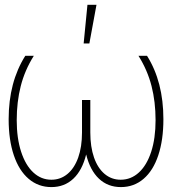

<svg xmlns="http://www.w3.org/2000/svg" viewBox="-20 -760 709 790"><path d="M48.8 -265.6Q48.8 -191.4 66.9 -135.7Q85 -80.1 117.2 -50.3Q149.4 -20.5 191.4 -20.5Q229 -20.5 257.6 -44.2Q286.1 -67.9 301.8 -111.8Q317.4 -155.8 317.4 -214.8V-348.6H351.6V-214.8Q351.6 -155.8 366.9 -111.8Q382.3 -67.9 410.6 -44.2Q439 -20.5 476.6 -20.5Q519 -20.5 551.5 -50.3Q584 -80.1 602.1 -135.5Q620.1 -190.9 620.1 -265.6Q620.1 -340.8 603.5 -406Q586.9 -471.2 549.8 -530.3H585Q652.3 -423.3 652.3 -269.5Q652.3 -184.1 631.3 -121.1Q610.4 -58.1 570.8 -24.2Q531.2 9.8 477.5 9.8Q423.8 9.8 387.2 -24.7Q350.6 -59.1 334.5 -124.5Q318.4 -59.1 281.7 -24.7Q245.1 9.8 191.4 9.8Q137.7 9.8 97.9 -24.2Q58.1 -58.1 36.9 -121.1Q15.6 -184.1 15.6 -269.5Q15.6 -421.9 84 -530.3H119.1Q82 -471.2 65.4 -406Q48.8 -340.8 48.8 -265.6ZM339.8 -740.2H377L347.7 -581.1H324.2Z"/></svg>

Font: Pretendard JP Thin
Style: Regular
Weight: 100
Designer: Base glyphs from Inter by Rasmus Andersson; Hangeul glyphs from Noto Sans CJK(Source Han Sans) by Jang Soo-young and Kan
Foundry: Kil Hyung-jin
Version: Version 1.309